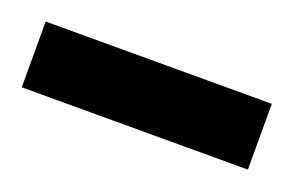

<svg xmlns="http://www.w3.org/2000/svg" viewBox="-40 -762 344 225"><g transform="rotate(20 132.0 -650.0)"><path d="M-9 -609V-691H273V-609Z"/></g></svg>

Font: TitilliumWeb-SemiBold
Style: SemiBold
Weight: 600
Version: Version 1.001;PS 57.000;hotconv 1.0.70;makeotf.lib2.5.55311